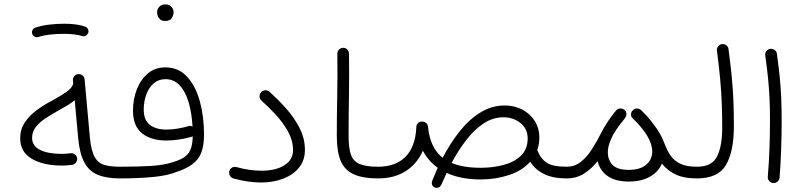

<svg xmlns="http://www.w3.org/2000/svg" viewBox="-20 -823 3738 891"><path d="M73.7 -181.6Q73.7 -222.7 95 -254.6Q116.2 -286.6 150.6 -312Q185.1 -337.4 224.1 -357.4Q258.3 -376 286.6 -395Q314.9 -414.1 319.8 -436L318.4 -449.7Q317.4 -460.9 324.7 -469.5Q332 -478 342.8 -479Q354 -480 362.8 -472.9Q371.6 -465.8 372.6 -454.6L397 -186Q402.8 -124.5 418.7 -95.5Q434.6 -66.4 463.6 -57.9Q492.7 -49.3 536.6 -49.3H537.1Q548.3 -49.3 556.2 -41.3Q564 -33.2 564 -22Q564 -10.7 556.2 -2.9Q548.3 4.9 537.1 4.9H536.6Q474.6 4.9 434.1 -11.7Q393.6 -28.3 371.6 -68.8Q349.6 -109.4 342.8 -181.2L326.7 -357.9Q310.5 -344.7 290.3 -332.5Q270 -320.3 247.6 -308.1Q217.8 -291.5 190.4 -273.4Q163.1 -255.4 146 -233.4Q128.9 -211.4 128.9 -183.1Q128.9 -145.5 166.3 -127.2Q203.6 -108.9 266.6 -108.9Q286.1 -108.9 307.1 -111.8Q318.4 -113.3 327.4 -106.7Q336.4 -100.1 337.9 -88.9Q339.4 -78.1 332.5 -68.8Q325.7 -59.6 314.5 -58.1Q302.2 -56.2 290 -55.4Q277.8 -54.7 266.6 -54.7Q181.2 -54.7 127.4 -86.2Q73.7 -117.7 73.7 -181.6ZM129.4 -666.5Q127 -675.3 131.1 -683.8Q135.3 -692.4 144.5 -694.8Q170.4 -704.1 206.3 -708.5Q242.2 -712.9 276.9 -712.9Q340.8 -712.9 377.4 -698.7Q386.7 -693.8 389.6 -684.3Q392.6 -674.8 387.2 -666Q377 -650.4 360.8 -655.8Q347.2 -660.6 324.2 -663.3Q301.3 -666 276.9 -666Q243.2 -666 211.2 -662.4Q179.2 -658.7 158.2 -651.4Q148.9 -648.4 140.4 -653.3Q131.8 -658.2 129.4 -666.5Z M510.3 -22Q510.3 -33.2 518.1 -41.3Q525.9 -49.3 537.1 -49.3Q615.7 -49.3 675.5 -52.7Q735.4 -56.2 770 -66.9Q806.6 -76.7 829.3 -89.8Q852.1 -103 862.8 -126.2Q873.5 -149.4 874.5 -190.4Q871.6 -189 868.7 -188Q840.3 -179.7 809.8 -175.3Q779.3 -170.9 752.4 -170.9Q681.6 -170.9 639.4 -204.1Q597.2 -237.3 597.2 -309.6Q597.2 -362.8 615 -408.4Q632.8 -454.1 666.3 -482.2Q699.7 -510.3 747.1 -510.3Q808.6 -510.3 848.4 -466.8Q888.2 -423.3 907.5 -352.5Q926.8 -281.7 926.8 -198.7Q926.8 -122.1 897.5 -85Q868.2 -47.9 802.7 -26.4Q759.8 -8.3 691.4 -1.7Q623 4.9 537.1 4.9Q525.9 4.9 518.1 -2.9Q510.3 -10.7 510.3 -22ZM647 -314.9Q647 -265.1 675.5 -243.4Q704.1 -221.7 752.4 -221.7Q776.4 -221.7 803.7 -226.1Q831.1 -230.5 855 -237.8Q864.7 -240.7 873.5 -235.4Q870.1 -297.4 855.7 -347.2Q841.3 -397 814.5 -426.3Q787.6 -455.6 748 -455.6Q715.3 -455.6 692.9 -435.8Q670.4 -416 658.7 -383.8Q647 -351.6 647 -314.9ZM709 -767.1Q709 -780.3 719.2 -791.5Q729.5 -802.7 747.6 -802.7Q769 -802.7 779.8 -786.1Q785.6 -776.9 785.6 -766.1Q785.6 -753.9 777.6 -739.7Q769.5 -725.6 746.6 -725.6Q731.4 -725.6 723.1 -732.9Q714.8 -740.2 711.9 -749.5Q709 -757.8 709 -767.1Z M1043.9 -28.3Q1046.4 -38.6 1055.9 -44.7Q1065.4 -50.8 1076.7 -47.9Q1106.9 -39.1 1137 -34.9Q1167 -30.8 1193.4 -30.8Q1259.8 -30.8 1299.8 -56.2Q1339.8 -81.5 1339.8 -126Q1339.8 -170.9 1316.4 -212.9Q1293 -254.9 1259 -291.5Q1225.1 -328.1 1193.4 -356Q1185.1 -363.8 1184.6 -375Q1184.1 -386.2 1191.4 -394.5Q1198.7 -402.8 1210 -404.1Q1221.2 -405.3 1230.5 -397Q1269 -362.8 1306.9 -320.6Q1344.7 -278.3 1369.9 -229.7Q1395 -181.2 1395 -127Q1395 -79.6 1368.2 -45.9Q1341.3 -12.2 1295.2 5.9Q1249 23.9 1190.4 23.9Q1132.3 23.9 1064 5.4Q1052.7 2.4 1047.1 -7.6Q1041.5 -17.6 1043.9 -28.3Z M1543 -191.4Q1543 -280.3 1544.9 -377.9Q1546.9 -475.6 1545.4 -572.8Q1544.9 -584 1552.7 -592.3Q1560.5 -600.6 1571.8 -601.1Q1583 -601.6 1591.1 -593.8Q1599.1 -585.9 1599.6 -574.7Q1601.1 -477.5 1599.4 -379.9Q1597.7 -282.2 1597.7 -191.9Q1597.7 -137.7 1607.9 -106.7Q1618.2 -75.7 1647.7 -62.5Q1677.2 -49.3 1734.4 -49.3H1734.9Q1746.1 -49.3 1753.9 -41.3Q1761.7 -33.2 1761.7 -22Q1761.7 -10.7 1753.9 -2.9Q1746.1 4.9 1734.9 4.9H1734.4Q1663.6 4.9 1621.6 -14.2Q1579.6 -33.2 1561.3 -76.2Q1543 -119.1 1543 -191.4Z M1708 -22Q1708 -33.2 1715.8 -41.3Q1723.6 -49.3 1734.9 -49.3Q1815.9 -49.3 1861.8 -95.5Q1907.7 -141.6 1912.1 -232.9Q1912.1 -232.9 1912.1 -233.9Q1912.6 -244.6 1919.7 -251.5Q1926.8 -258.3 1936.5 -258.8Q1947.8 -259.8 1956.8 -252.7Q1965.8 -245.6 1966.3 -233.4Q1976.1 -136.2 2034.2 -90.8Q2068.8 -157.2 2112.3 -212.4Q2155.8 -267.6 2208.5 -300.5Q2261.2 -333.5 2322.8 -333.5Q2366.7 -333.5 2403.1 -314.7Q2439.5 -295.9 2461.2 -262.2Q2482.9 -228.5 2482.9 -184.1Q2482.9 -153.3 2473.1 -126.5Q2489.3 -85.9 2517.6 -67.6Q2545.9 -49.3 2608.9 -49.3H2609.4Q2620.6 -49.3 2628.4 -41.3Q2636.2 -33.2 2636.2 -22Q2636.2 -10.7 2628.4 -2.9Q2620.6 4.9 2609.4 4.9H2608.9Q2546.9 4.9 2505.9 -14.9Q2464.8 -34.7 2440.4 -72.3Q2403.3 -30.8 2341.6 -10.5Q2279.8 9.8 2210.9 9.8Q2119.1 9.8 2052.7 -20.5Q2040.5 5.4 2028.3 33.7Q2023.4 44.4 2013.7 47.4Q2003.9 50.3 1995.6 45.9Q1978.5 36.6 1986.3 14.2Q1998.5 -16.1 2011.2 -44.4Q1967.8 -75.7 1942.4 -123.5Q1916 -63 1863 -29.1Q1810.1 4.9 1734.9 4.9Q1723.6 4.9 1715.8 -2.9Q1708 -10.7 1708 -22ZM2317.4 -278.8Q2267.1 -278.8 2223.6 -249.8Q2180.2 -220.7 2143.1 -172.4Q2106 -124 2075.7 -66.9Q2128.4 -44.4 2210.9 -44.4Q2268.6 -44.4 2318.1 -57.9Q2367.7 -71.3 2398.2 -101.3Q2428.7 -131.3 2428.7 -180.7Q2428.7 -225.6 2395 -252.2Q2361.3 -278.8 2317.4 -278.8Z M2582.5 -22Q2582.5 -33.2 2590.3 -41.3Q2598.1 -49.3 2609.4 -49.3Q2647 -49.3 2675.3 -71.8Q2703.6 -94.2 2726.3 -129.6Q2749 -165 2768.6 -204.1Q2778.8 -224.6 2793 -246.6Q2812 -277.8 2838.9 -310.1Q2845.7 -318.8 2857.7 -319.6Q2869.6 -320.3 2877.9 -313Q2888.2 -304.7 2886.7 -291Q2886.7 -291 2886.7 -290Q2886.7 -290 2886.7 -290Q2885.7 -281.2 2880.4 -274.9Q2868.2 -260.3 2853.5 -240.5Q2838.9 -220.7 2827.1 -200.7Q2800.8 -153.3 2800.8 -115.7Q2800.8 -80.6 2822.8 -57.6Q2844.7 -34.7 2897.5 -34.7Q2951.2 -34.7 2979 -59.1Q3006.8 -83.5 3006.8 -119.1Q3006.8 -165 2965.3 -219.2Q2951.2 -237.8 2934.1 -255.9Q2926.3 -263.7 2917.5 -272Q2916 -273.4 2915 -274.9Q2907.7 -282.2 2908.4 -293.2Q2909.2 -304.2 2916 -310.5L2916.5 -311L2917 -311.5L2917.5 -312L2918 -312.5Q2918.5 -313 2918.9 -313Q2919.4 -314 2920.4 -314.5Q2920.4 -314.5 2920.9 -314.5Q2921.9 -315.4 2922.9 -315.9Q2922.9 -315.9 2922.9 -315.9Q2926.3 -317.9 2929.7 -318.8Q2929.7 -318.8 2930.2 -318.8Q2931.2 -318.8 2932.1 -318.8Q2932.1 -318.8 2932.6 -319.3Q2933.6 -319.3 2934.6 -319.3Q2935.1 -319.3 2935.5 -319.3Q2936 -319.3 2937 -319.3Q2937.5 -319.3 2938.5 -319.3Q2938.5 -319.3 2939 -319.3Q2940.4 -319.3 2941.4 -318.8Q2941.4 -318.8 2941.4 -318.8Q2942.9 -318.8 2943.8 -318.4Q2943.8 -318.4 2943.8 -318.4Q2946.3 -317.9 2948.7 -316.4Q2948.7 -316.4 2948.7 -316.4Q2949.7 -315.9 2950.7 -315.4Q2950.7 -315.4 2951.2 -314.9Q2952.1 -314.5 2952.6 -314Q2953.1 -314 2953.1 -313.5Q2954.1 -313 2955.1 -312Q2986.3 -282.2 3008.3 -252.4Q3046.4 -204.6 3064 -156.2Q3076.2 -123.5 3093 -99.6Q3109.9 -75.7 3138.7 -62.5Q3167.5 -49.3 3213.9 -49.3H3214.4Q3225.6 -49.3 3233.4 -41.3Q3241.2 -33.2 3241.2 -22Q3241.2 -10.7 3233.4 -2.9Q3225.6 4.9 3214.4 4.9H3213.9Q3151.9 4.9 3113.3 -14.4Q3074.7 -33.7 3051.8 -64Q3036.1 -25.9 2996.3 -3.2Q2956.5 19.5 2898.4 19.5Q2835 19.5 2799.1 -6.3Q2763.2 -32.2 2753.4 -75.2Q2727.5 -42 2692.1 -18.6Q2656.7 4.9 2609.4 4.9Q2598.1 4.9 2590.3 -2.9Q2582.5 -10.7 2582.5 -22Z M3187.5 -22Q3187.5 -33.2 3195.3 -41.3Q3203.1 -49.3 3214.4 -49.3Q3283.7 -49.3 3307.6 -96.9Q3331.5 -144.5 3331.5 -230Q3331.5 -294.4 3329.3 -347.2Q3327.1 -399.9 3322 -456.3Q3316.9 -512.7 3307.1 -587.9Q3305.7 -599.1 3312.7 -608.2Q3319.8 -617.2 3330.6 -618.2Q3341.8 -619.6 3350.8 -612.8Q3359.9 -606 3360.8 -594.7Q3370.1 -524.9 3375.5 -469.5Q3380.9 -414.1 3383.3 -359.6Q3385.7 -305.2 3385.7 -237.3Q3385.7 -120.1 3349.1 -57.6Q3312.5 4.9 3214.4 4.9Q3203.1 4.9 3195.3 -2.9Q3187.5 -10.7 3187.5 -22Z M3531.2 -565.9Q3529.8 -577.1 3536.9 -586.2Q3543.9 -595.2 3554.7 -596.2Q3565.9 -597.7 3575 -590.8Q3584 -584 3585.4 -572.8Q3593.8 -512.7 3598.4 -465.6Q3603 -418.5 3605.2 -371.1Q3607.4 -323.7 3607.4 -261.7Q3607.4 -198.2 3605 -128.7Q3602.5 -59.1 3597.7 1.5Q3596.7 12.2 3587.9 19.8Q3579.1 27.3 3567.9 26.4Q3557.1 25.4 3549.6 16.8Q3542 8.3 3543 -2.4Q3548.3 -63 3550.8 -132.1Q3553.2 -201.2 3553.2 -263.7Q3553.2 -323.7 3551 -369.1Q3548.8 -414.6 3544.2 -460.2Q3539.6 -505.9 3531.2 -565.9Z"/></svg>

Font: Mikhak-DS2-FD Light
Style: Regular
Weight: 300
Designer: Amin Abedi
Version: Version 3.2